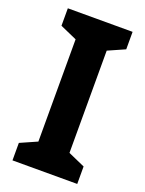

<svg xmlns="http://www.w3.org/2000/svg" viewBox="-137 -781 639 847"><g transform="rotate(20 183.0 -357.0)"><path d="M335 0H31V-82L110 -117V-597L31 -632V-714H335V-632L256 -597V-117L335 -82Z"/></g></svg>

Font: Noto Sans SemiCondensed
Style: Bold
Weight: 700
Width: 4
Designer: Monotype Design Team
Foundry: Monotype Imaging Inc.
Version: Version 2.013; ttfautohint (v1.8.4.7-5d5b)